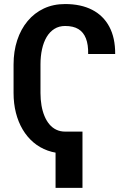

<svg xmlns="http://www.w3.org/2000/svg" viewBox="-20 -741 627 940"><path d="M298.8 -96.7V10.3Q252.9 10.3 213.9 -3.7Q174.8 -17.6 143.8 -43.9Q112.8 -70.3 91.1 -106.9Q69.3 -143.6 57.9 -188.7Q46.4 -233.9 46.4 -286.1V-424.8Q46.4 -489.7 64.2 -543.9Q82 -598.1 115.2 -637.9Q148.4 -677.7 194.8 -699.5Q241.2 -721.2 298.8 -721.2Q376 -721.2 430.9 -693.1Q485.8 -665 515.1 -610.4Q544.4 -555.7 543.9 -476.6H411.6Q412.6 -522.5 400.6 -553Q388.7 -583.5 363.8 -598.6Q338.9 -613.8 298.8 -613.8Q269 -613.8 246.3 -599.6Q223.6 -585.4 208.5 -560.1Q193.4 -534.7 185.8 -500.2Q178.2 -465.8 178.2 -425.8V-286.1Q178.2 -253.9 183.1 -225.1Q188 -196.3 197.8 -172.9Q207.5 -149.4 221.9 -132.3Q236.3 -115.2 255.6 -106Q274.9 -96.7 298.8 -96.7ZM383.8 -96.7V178.7H252V-96.7Z"/></svg>

Font: Roboto SemiCondensed SemiBold
Style: Regular
Weight: 600
Width: 4
Designer: Christian Robertson
Foundry: Google
Version: Version 3.009; 2024